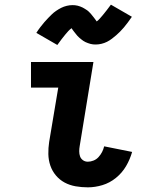

<svg xmlns="http://www.w3.org/2000/svg" viewBox="-20 -796 640 824"><path d="M357 8Q330 8 304.5 3.5Q279 -1 257.5 -12.5Q236 -24 220 -43Q204 -62 196 -85.5Q188 -109 187.5 -135Q187 -161 191 -187L230 -420H113V-530H381L322 -169Q320 -158 320 -146.5Q320 -135 323.5 -125Q327 -115 336 -108.5Q345 -102 357 -102Q369 -102 381.5 -107Q394 -112 403 -122Q412 -132 418 -143.5Q424 -155 427 -168L547 -144Q538 -112 521 -83Q504 -54 477.5 -32.5Q451 -11 419.5 -1.5Q388 8 357 8ZM226 -603 136 -655Q145 -669 153.5 -680Q162 -691 170.5 -701Q179 -711 187 -719Q195 -727 202.5 -734.5Q210 -742 221 -749.5Q232 -757 243 -762.5Q254 -768 266.5 -771Q279 -774 291 -774Q296 -774 302 -773.5Q308 -773 313.5 -771.5Q319 -770 324.5 -768Q330 -766 335 -763.5Q340 -761 344.5 -758Q349 -755 353 -752.5Q357 -750 362 -745Q367 -740 370.5 -736Q374 -732 377 -728Q380 -724 383 -720.5Q386 -717 389 -712.5Q392 -708 395 -704Q403 -710 408.5 -716.5Q414 -723 421.5 -731.5Q429 -740 437.5 -751.5Q446 -763 456 -776L546 -724Q537 -711 528.5 -699.5Q520 -688 511.5 -678Q503 -668 495 -660Q487 -652 479 -645Q471 -638 460.5 -630Q450 -622 439 -616.5Q428 -611 415.5 -608Q403 -605 391 -605Q385 -605 379.5 -605.5Q374 -606 368.5 -607.5Q363 -609 357.5 -611Q352 -613 346.5 -615.5Q341 -618 337 -621Q333 -624 329 -627Q325 -630 320 -634.5Q315 -639 311.5 -643Q308 -647 305 -651Q302 -655 299 -658.5Q296 -662 292.5 -667Q289 -672 287 -675Q279 -669 273 -662.5Q267 -656 260 -647.5Q253 -639 244.5 -628Q236 -617 226 -603Z"/></svg>

Font: Iosevka Slab XBdEx
Style: Italic
Weight: 800
Width: 7
Italic angle: -9°
Monospace: yes
Designer: Belleve Invis
Foundry: Belleve Invis
Version: Version 11.1.1; ttfautohint (v1.8.3)